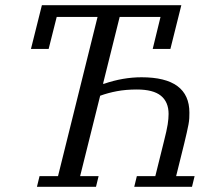

<svg xmlns="http://www.w3.org/2000/svg" viewBox="-20 -718 851 738"><path d="M132 -41H203L355 -653H198L167 -530H99L141 -698H677L635 -530H567L597 -653H440L376 -396H380Q453 -421 524 -421Q708 -421 708 -285Q708 -274 707.5 -263.5Q707 -253 704.5 -239.5Q702 -226 698 -208.5Q694 -191 688 -166L657 -41H728L718 0H496L506 -41H577L610 -174Q621 -217 624.5 -239.5Q628 -262 628 -280Q628 -326 598.5 -350Q569 -374 506 -374Q464 -374 429.5 -367.5Q395 -361 365 -350L288 -41H359L349 0H122Z"/></svg>

Font: IBM Plex Serif
Style: Italic
Weight: 400
Italic angle: -14°
Designer: Mike Abbink, Paul van der Laan, Pieter van Rosmalen
Foundry: Bold Monday
Version: Version 3.001